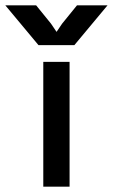

<svg xmlns="http://www.w3.org/2000/svg" viewBox="-86 -703 425 723"><path d="M176 -470V0H77V-470ZM59 -533 -66 -683H50L106 -614L127 -583L148 -614L204 -683H319L194 -533Z"/></svg>

Font: Kreadon Light
Style: Bold
Weight: 600
Designer: Reiya WATANABE
Foundry: StudioGnu
Version: Version 1.003; ttfautohint (v1.8.4.7-5d5b);gftools[0.9.32]